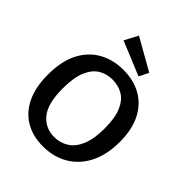

<svg xmlns="http://www.w3.org/2000/svg" viewBox="-257 -1091 1251 1251"><g transform="rotate(45 368.0 -465.5)"><path d="M355 11Q263 11 194 -29Q125 -69 86.5 -148Q48 -227 48 -343Q48 -466 90 -548Q132 -630 206 -671.5Q280 -713 375 -713Q468 -713 539 -673.5Q610 -634 650 -556Q690 -478 690 -364Q690 -246 647.5 -162Q605 -78 529.5 -33.5Q454 11 355 11ZM364 -84Q418 -84 462 -111Q506 -138 532 -198Q558 -258 558 -358Q558 -451 534 -508.5Q510 -566 467.5 -592Q425 -618 369 -618Q315 -618 272.5 -592Q230 -566 205 -506.5Q180 -447 180 -347Q180 -208 231 -146Q282 -84 364 -84ZM474 -752 239 -849 288 -942 507 -818Z"/></g></svg>

Font: Bitter SemiBold
Style: Regular
Weight: 600
Designer: Sol Matas, and Bitter project Authors
Foundry: Sol Matas
Version: Version 2.001